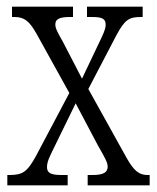

<svg xmlns="http://www.w3.org/2000/svg" viewBox="-20 -556 472 576"><path d="M2 0H183V-31H164C131 -31 121 -38 121 -55C121 -72 130 -88 143 -115L207 -246L273 -121C294 -84 303 -69 303 -56C303 -40 292 -31 258 -31H243V0H429V-31H423C399 -31 383 -41 360 -82L245 -289L328 -448C355 -499 368 -505 404 -505H408V-536H241V-505H256C286 -505 297 -500 297 -482C297 -468 288 -450 275 -423L226 -320L169 -430C155 -455 146 -470 146 -482C146 -495 152 -505 189 -505H199V-536H16V-505H23C53 -505 68 -493 90 -454L188 -277L89 -90C62 -40 48 -31 8 -31H2Z"/></svg>

Font: Noto Serif Lao ExtraCondensed Light
Style: Regular
Weight: 300
Width: 2
Designer: Monotype Design Team
Foundry: Monotype Imaging Inc.
Version: Version 2.003